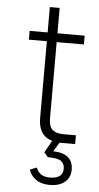

<svg xmlns="http://www.w3.org/2000/svg" viewBox="-59 -690 483 935"><g transform="rotate(5 183.0 -222.5)"><path d="M261 0Q146 0 146 -112V-487H58V-530H146V-654H194V-530H327V-487H194V-114Q194 -75 212 -59Q230 -43 265 -43H327V0ZM221 209Q179 209 153.5 191Q128 173 118 143L151 130Q158 150 174 161.5Q190 173 219 173Q248 173 265 161.5Q282 150 282 124Q282 100 265 87.5Q248 75 200 75L181 53L214 -6H254L224 44Q321 47 321 126Q321 165 293.5 187Q266 209 221 209Z"/></g></svg>

Font: Geist ExtLt
Style: Regular
Weight: 400
Designer: Basement.studio, Andrés Briganti, Mateo Zaragoza
Foundry: Basement.studio, Vercel, Andrés Briganti, Guido Ferreyra, Mateo Zaragoza
Version: Version 1.401